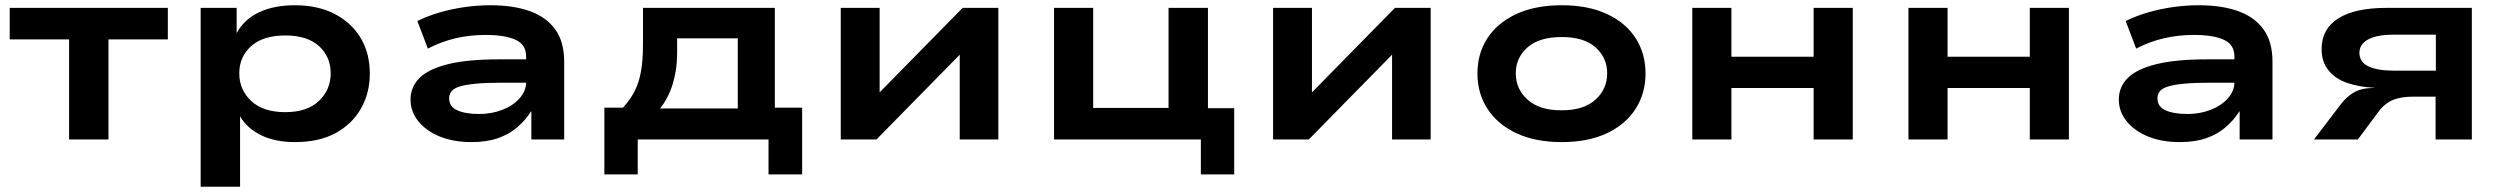

<svg xmlns="http://www.w3.org/2000/svg" viewBox="-20 -531 9537 731"><path d="M243 0V-381H17V-501H619V-381H393V0Z M744 180V-501H881V-405Q910 -458 967 -484.5Q1024 -511 1102 -511Q1192 -511 1256 -477Q1320 -443 1354 -385Q1388 -327 1388 -251Q1388 -177 1354.5 -118Q1321 -59 1258 -24.5Q1195 10 1103 10Q1027 10 973.5 -16.5Q920 -43 894 -88V180ZM1066 -104Q1149 -104 1194 -146.5Q1239 -189 1239 -252Q1239 -315 1194.5 -355.5Q1150 -396 1066 -396Q982 -396 936.5 -355.5Q891 -315 891 -252Q891 -189 936.5 -146.5Q982 -104 1066 -104Z M1775 10Q1707 10 1655 -11Q1603 -32 1573 -69Q1543 -106 1543 -152Q1543 -200 1577 -234Q1611 -268 1685 -286.5Q1759 -305 1878 -305H2005V-216H1886Q1831 -216 1793.5 -212.5Q1756 -209 1733 -202.5Q1710 -196 1700 -184.5Q1690 -173 1690 -157Q1690 -125 1721 -111Q1752 -97 1805 -97Q1852 -97 1893 -113Q1934 -129 1958.5 -157Q1983 -185 1983 -217V-317Q1983 -361 1943 -379.5Q1903 -398 1828 -398Q1770 -398 1715.5 -385.5Q1661 -373 1609 -346L1569 -451Q1610 -471 1655 -484Q1700 -497 1749 -504Q1798 -511 1848 -511Q1935 -511 1997.5 -488.5Q2060 -466 2094 -419Q2128 -372 2128 -296V0H2003V-107H2002Q1981 -74 1950 -47Q1919 -20 1876 -5Q1833 10 1775 10Z M2281 133V-121H2352Q2380 -152 2396.5 -184.5Q2413 -217 2420.5 -259.5Q2428 -302 2428 -360V-501H2930V-121H3034V133H2906V0H2408V133ZM2493 -118H2789V-385H2558V-327Q2558 -266 2541.5 -212Q2525 -158 2493 -118Z M3181 0V-501H3329V-161H3311L3645 -501H3781V0H3634V-341H3652L3317 0Z M4552 133V0H3993V-501H4142V-120H4429V-501H4579V-119H4679V133Z M4827 0V-501H4975V-161H4957L5291 -501H5427V0H5280V-341H5298L4963 0Z M5926 10Q5825 10 5753 -24Q5681 -58 5643 -117Q5605 -176 5605 -251Q5605 -327 5643 -385.5Q5681 -444 5753 -477.5Q5825 -511 5926 -511Q6027 -511 6098.5 -477.5Q6170 -444 6207.5 -385.5Q6245 -327 6245 -251Q6245 -176 6207.5 -117Q6170 -58 6098.5 -24Q6027 10 5926 10ZM5925 -111Q6010 -111 6054.5 -151.5Q6099 -192 6099 -252Q6099 -311 6055 -350.5Q6011 -390 5926 -390Q5840 -390 5795.5 -350.5Q5751 -311 5751 -252Q5751 -192 5796 -151.5Q5841 -111 5925 -111Z M6423 0V-501H6572V-315H6885V-501H7034V0H6885V-196H6572V0Z M7246 0V-501H7395V-315H7708V-501H7857V0H7708V-196H7395V0Z M8279 10Q8211 10 8159 -11Q8107 -32 8077 -69Q8047 -106 8047 -152Q8047 -200 8081 -234Q8115 -268 8189 -286.5Q8263 -305 8382 -305H8509V-216H8390Q8335 -216 8297.5 -212.5Q8260 -209 8237 -202.5Q8214 -196 8204 -184.5Q8194 -173 8194 -157Q8194 -125 8225 -111Q8256 -97 8309 -97Q8356 -97 8397 -113Q8438 -129 8462.5 -157Q8487 -185 8487 -217V-317Q8487 -361 8447 -379.5Q8407 -398 8332 -398Q8274 -398 8219.5 -385.5Q8165 -373 8113 -346L8073 -451Q8114 -471 8159 -484Q8204 -497 8253 -504Q8302 -511 8352 -511Q8439 -511 8501.5 -488.5Q8564 -466 8598 -419Q8632 -372 8632 -296V0H8507V-107H8506Q8485 -74 8454 -47Q8423 -20 8380 -5Q8337 10 8279 10Z M8790 0 8892 -134Q8916 -165 8944.5 -180.5Q8973 -196 9014 -196H9022L9017 -197Q8961 -200 8916 -215.5Q8871 -231 8845 -263.5Q8819 -296 8819 -344Q8819 -421 8882.5 -461Q8946 -501 9066 -501H9391V0H9253V-163H9167Q9126 -163 9096 -152.5Q9066 -142 9042 -114L8957 0ZM9094 -262H9254V-399H9094Q9030 -399 8996.5 -381Q8963 -363 8963 -330Q8963 -295 8997 -278.5Q9031 -262 9094 -262Z"/></svg>

Font: Nunito Sans 7pt Expanded
Style: Bold
Weight: 700
Width: 7
Designer: Vernon Adams
Foundry: Vernon Adams
Version: Version 3.101;gftools[0.9.27]